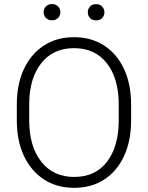

<svg xmlns="http://www.w3.org/2000/svg" viewBox="-20 -901 717 931"><path d="M615.7 -393.6V-317.9Q615.7 -217.8 581.5 -144.3Q547.4 -70.8 485.4 -30.5Q423.3 9.8 339.4 9.8Q256.3 9.8 193.8 -30.5Q131.3 -70.8 96.4 -144.3Q61.5 -217.8 61.5 -317.9V-393.6Q61.5 -493.2 96.2 -566.7Q130.9 -640.1 193.1 -680.4Q255.4 -720.7 338.4 -720.7Q422.4 -720.7 484.6 -680.4Q546.9 -640.1 581.3 -566.7Q615.7 -493.2 615.7 -393.6ZM555.7 -317.9V-394.5Q555.7 -520 498.5 -593.8Q441.4 -667.5 338.4 -667.5Q237.3 -667.5 179.4 -593.8Q121.6 -520 121.6 -394.5V-317.9Q121.6 -191.4 179.9 -117.2Q238.3 -43 339.4 -43Q442.9 -43 499.3 -117.2Q555.7 -191.4 555.7 -317.9ZM191.9 -841.3Q191.9 -858.4 202.6 -869.9Q213.4 -881.3 231.9 -881.3Q250.5 -881.3 261.5 -869.9Q272.5 -858.4 272.5 -841.3Q272.5 -825.2 261.5 -814Q250.5 -802.7 231.9 -802.7Q213.4 -802.7 202.6 -814Q191.9 -825.2 191.9 -841.3ZM405.8 -840.8Q405.8 -857.9 416.3 -869.4Q426.8 -880.9 445.8 -880.9Q464.4 -880.9 475.3 -869.4Q486.3 -857.9 486.3 -840.8Q486.3 -824.7 475.3 -813.5Q464.4 -802.2 445.8 -802.2Q426.8 -802.2 416.3 -813.5Q405.8 -824.7 405.8 -840.8Z"/></svg>

Font: Vazirmatn UI FD ExtraLight
Style: Regular
Weight: 200
Designer: Saber Rastikerdar
Foundry: Saber Rastikerdar
Version: Version 33.003